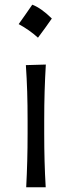

<svg xmlns="http://www.w3.org/2000/svg" viewBox="-20 -792 302 812"><path d="M116.5 -772.2Q154.6 -757.7 199.2 -713.7Q170.2 -671.8 140.6 -632.6Q122.4 -649.2 101.7 -663.7Q81 -678.2 59 -690Q74 -710.4 87.7 -730.6Q101.4 -750.7 116.5 -772.2ZM90.8 0Q93.8 -57.6 95.2 -111.1Q96.7 -164.6 96.7 -228.5V-280.8Q96.7 -348.6 95 -403.8Q93.3 -459 89.4 -516.6L173.8 -519Q170.4 -460.9 168.7 -405Q167 -349.1 167 -280.8V-228.5Q167 -164.6 168.5 -111.1Q169.9 -57.6 173.3 0Z"/></svg>

Font: Pinar-FD Regular
Style: FD-Regular
Weight: 400
Designer: Amin Abedi
Version: Version 3.000